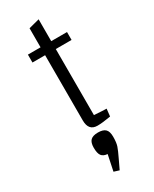

<svg xmlns="http://www.w3.org/2000/svg" viewBox="-230 -688 810 1012"><g transform="rotate(-30 175.5 -181.5)"><path d="M203 -452V-50Q260 -46 278 -46L273 -1Q223 8 192 8Q138 8 138 -55V-452H61V-500H138V-616L203 -633V-500H299V-452ZM143 260 163 164Q138 162 127 147.5Q116 133 116 99Q116 67 130 53.5Q144 40 175 40Q206 40 220 53.5Q234 67 234 99Q234 135 227 155.5Q220 176 202 213L175 270Z"/></g></svg>

Font: Changa ExtraLight
Style: Regular
Weight: 275
Designer: Eduardo Rodriguez Tunni
Foundry: Eduardo Rodriguez Tunni
Version: Version 2.002; ttfautohint (v1.5) -l 8 -r 50 -G 200 -x 14 -H